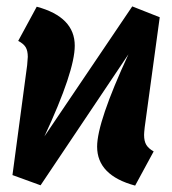

<svg xmlns="http://www.w3.org/2000/svg" viewBox="-20 -565 539 601"><path d="M431 -143Q431 -123 438 -111.5Q445 -100 461 -91L403 16Q284 -16 284 -106Q284 -183 382 -395L107 15L19 -17L65 -361Q67 -381 67 -387Q67 -406 60.5 -417Q54 -428 37 -437L95 -544Q214 -512 214 -422Q214 -342 119 -138L394 -545L480 -511L433 -167Q431 -149 431 -143Z"/></svg>

Font: Fira Sans Condensed
Style: Bold Italic
Weight: 700
Width: 3
Italic angle: -8°
Designer: Carrois Corporate & Edenspiekermann AG
Foundry: Carrois Corporate GbR & Edenspiekermann AG
Version: Version 4.203